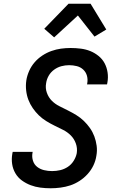

<svg xmlns="http://www.w3.org/2000/svg" viewBox="-20 -1000 640 1028"><path d="M251 8Q223 8 196 4.5Q169 1 144 -8.5Q119 -18 97.5 -33.5Q76 -49 62.5 -72Q49 -95 45 -122Q41 -149 46 -177L48 -187H155L154 -182Q150 -160 156.5 -139.5Q163 -119 179 -106.5Q195 -94 216 -89Q237 -84 259 -84Q281 -84 302.5 -89Q324 -94 343 -106.5Q362 -119 374.5 -139Q387 -159 391 -180Q395 -207 386 -232Q377 -257 359 -275Q341 -293 318 -304.5Q295 -316 272.5 -327Q250 -338 228 -351.5Q206 -365 188 -382.5Q170 -400 155.5 -421Q141 -442 132 -465.5Q123 -489 120 -516Q117 -543 121 -570Q125 -595 136 -620Q147 -645 165 -666Q183 -687 206.5 -702.5Q230 -718 255.5 -727Q281 -736 306.5 -739.5Q332 -743 358 -743Q386 -743 413 -739.5Q440 -736 463.5 -726.5Q487 -717 507.5 -700.5Q528 -684 540 -661.5Q552 -639 556 -612Q560 -585 555 -558L553 -548H446L447 -553Q451 -575 445.5 -594.5Q440 -614 425.5 -627.5Q411 -641 391 -646Q371 -651 350 -651Q329 -651 308.5 -645.5Q288 -640 270 -627Q252 -614 241 -595Q230 -576 227 -555Q222 -528 231 -503Q240 -478 257.5 -460.5Q275 -443 298 -431.5Q321 -420 344 -408.5Q367 -397 389 -383.5Q411 -370 429 -352.5Q447 -335 461.5 -314.5Q476 -294 485 -270Q494 -246 497.5 -219.5Q501 -193 496 -166Q492 -139 480 -114Q468 -89 449 -68Q430 -47 406 -31.5Q382 -16 356.5 -7.5Q331 1 304 4.5Q277 8 251 8ZM270 -800 217 -846 347 -980H465L549 -842L486 -804L397 -917Z"/></svg>

Font: Iosevka SmBd Ex Obl
Style: Regular
Weight: 600
Width: 7
Italic angle: -9°
Monospace: yes
Designer: Belleve Invis
Foundry: Belleve Invis
Version: Version 32.5.0; ttfautohint (v1.8.4)